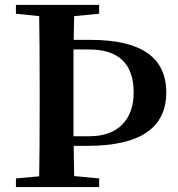

<svg xmlns="http://www.w3.org/2000/svg" viewBox="-20 -762 725 782"><path d="M342.8 -560.5H279.3V-207H342.8Q430.7 -207 477.5 -254.4Q524.4 -301.8 524.4 -384.8Q524.4 -560.5 342.8 -560.5ZM335.9 -168H280.3Q280.3 -127 282.2 -44.9L383.8 -35.2V0H44.9V-35.2L139.6 -43.9Q141.6 -142.6 141.6 -345.7V-394.5Q141.6 -596.7 139.6 -696.3L44.9 -706.1V-742.2H383.8V-706.1L282.2 -696.3Q280.3 -631.8 280.3 -599.6H349.6Q657.2 -599.6 657.2 -385.7Q657.2 -168 335.9 -168Z"/></svg>

Font: GenRyuMin TW TTF Bold
Style: Regular
Weight: 700
Version: Version 1.300